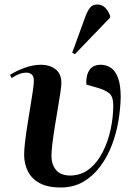

<svg xmlns="http://www.w3.org/2000/svg" viewBox="-20 -817 604 851"><path d="M249 14Q190 14 154.5 -6Q119 -26 103 -59Q87 -92 87 -131Q87 -153 91 -188Q95 -223 101.5 -263.5Q108 -304 114.5 -343.5Q121 -383 125.5 -413.5Q130 -444 130 -459Q130 -479 120.5 -487Q111 -495 98 -495Q66 -495 32 -471L24 -485Q54 -504 91 -517Q128 -530 162 -530Q199 -530 225.5 -510.5Q252 -491 252 -449Q252 -435 247.5 -405.5Q243 -376 236.5 -337.5Q230 -299 223.5 -259Q217 -219 212.5 -183.5Q208 -148 208 -125Q208 -89 228 -64Q248 -39 293 -39Q341 -40 376.5 -68.5Q412 -97 435.5 -143.5Q459 -190 470.5 -244Q482 -298 482 -349Q482 -390 463 -404.5Q444 -419 412 -428L363 -442Q360 -480 375.5 -505Q391 -530 427 -530Q450 -530 470 -517.5Q490 -505 502.5 -473.5Q515 -442 515 -386Q514 -337 505 -282Q496 -227 476 -174.5Q456 -122 424.5 -79.5Q393 -37 349.5 -11.5Q306 14 249 14ZM312 -577 300 -583 360 -748Q370 -773 381 -785Q392 -797 411 -797Q432 -797 446 -783Q460 -769 468 -747V-739Z"/></svg>

Font: Literata 72pt SemiBold
Style: Italic
Weight: 600
Italic angle: -2°
Designer: Latin by Veronika Burian and Jose Scaglione. Greek by Irene Vlachou. Cyrillic by Vera Evstafieva
Foundry: TypeTogether
Version: Version 3.002